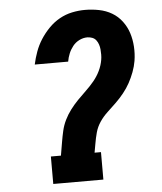

<svg xmlns="http://www.w3.org/2000/svg" viewBox="-53 -789 706 836"><g transform="rotate(-5 300.0 -371.5)"><path d="M146 0V-120H190L200 -179Q204 -203 209.5 -227Q215 -251 226 -273.5Q237 -296 252.5 -316.5Q268 -337 286 -355.5Q304 -374 323 -392Q342 -410 358.5 -430Q375 -450 386 -473Q397 -496 401 -520Q403 -531 403 -543Q403 -555 402 -566Q401 -577 397.5 -587.5Q394 -598 387.5 -606.5Q381 -615 370.5 -619Q360 -623 349 -623Q331 -623 314 -614.5Q297 -606 285.5 -591.5Q274 -577 267 -560Q260 -543 257 -525H111Q117 -553 127 -580.5Q137 -608 153 -633Q169 -658 190.5 -680Q212 -702 238 -716.5Q264 -731 292.5 -737Q321 -743 349 -743Q380 -743 410.5 -737Q441 -731 466.5 -716Q492 -701 510 -677Q528 -653 537 -625Q546 -597 548 -565.5Q550 -534 545 -503Q541 -479 532 -455Q523 -431 511 -409Q499 -387 482.5 -366.5Q466 -346 447.5 -328Q429 -310 409.5 -292Q390 -274 375.5 -252.5Q361 -231 354.5 -207Q348 -183 344 -159L337 -120H365V0Z"/></g></svg>

Font: Iosevka Curly Slab HvExObl
Style: Regular
Weight: 900
Width: 7
Italic angle: -9°
Monospace: yes
Designer: Belleve Invis
Foundry: Belleve Invis
Version: Version 11.1.0; ttfautohint (v1.8.3)